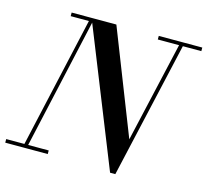

<svg xmlns="http://www.w3.org/2000/svg" viewBox="-144 -874 1086 1008"><g transform="rotate(15 399.0 -370.0)"><path d="M537 10 233 -750H367.5L589 -185.5L718 -750H738.5L565.5 10ZM-35.5 0V-19.5H195.5V0ZM59 0 223.5 -730.5H124.5V-750H247.5L79.5 0ZM598 -730.5V-750H834.5V-730.5Z"/></g></svg>

Font: Bodoni Moda 11pt Medium
Style: Italic
Weight: 500
Italic angle: -13°
Designer: Owen Earl
Foundry: indestructible type
Version: Version 2.004